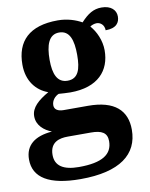

<svg xmlns="http://www.w3.org/2000/svg" viewBox="-90 -640 739 945"><g transform="rotate(-10 280.0 -167.0)"><path d="M236 240C433 240 526 167 526 44C526 -52 467 -109 334 -109H213C185 -109 166 -119 166 -141C166 -165 183 -184 202 -192C214 -191 245 -189 260 -189C399 -189 462 -263 462 -364C462 -413 440 -461 413 -491C420 -497 435 -502 446 -502C465 -502 484 -487 484 -460C539 -460 555 -487 555 -517C555 -548 531 -574 483 -574C443 -574 414 -556 379 -518C349 -535 307 -549 260 -549C117 -549 51 -481 51 -364C51 -283 94 -230 153 -209C101 -179 64 -148 64 -104C64 -57 101 -29 137 -15C50 -8 2 30 2 101C2 192 79 240 236 240ZM257 -248C205 -248 187 -294 187 -364C187 -437 204 -489 256 -489C309 -489 325 -439 325 -365C325 -293 310 -248 257 -248ZM238 180C161 180 120 154 120 99C120 34 169 23 209 23H325C379 23 406 38 406 80C406 146 355 180 238 180Z"/></g></svg>

Font: Noto Serif Test
Style: Bold
Weight: 700
Version: Version 1.000